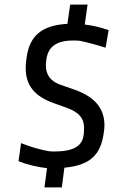

<svg xmlns="http://www.w3.org/2000/svg" viewBox="-20 -715 560 829"><path d="M247 94 258 9C373 -1 414 -51 427 -135L428 -142C430 -153 431 -164 431 -174C431 -244 392 -296 304 -327L244 -348C199 -363 178 -391 178 -433C178 -441 179 -448 180 -457L181 -463C189 -511 222 -540 294 -540C301 -540 315 -540 324 -539C358 -532 398 -521 436 -509L449 -585C418 -596 382 -605 346 -609L358 -695H283L271 -612C159 -606 110 -559 96 -474L95 -468C92 -451 91 -436 91 -421C91 -350 125 -301 211 -270L267 -250C323 -230 343 -203 343 -162C343 -159 343 -156 342 -139C338 -87 303 -61 214 -61C206 -61 200 -61 192 -62C156 -68 110 -81 71 -97L60 -19C94 -5 143 7 183 11L172 94Z"/></svg>

Font: Ropa Sans
Style: Italic
Weight: 400
Designer: Botio Nikoltchev
Foundry: Botjo Nikoltchev
Version: Version 1.002